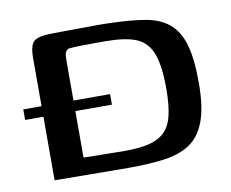

<svg xmlns="http://www.w3.org/2000/svg" viewBox="-59 -535 735 610"><g transform="rotate(-10 308.5 -230.0)"><path d="M576 -227Q576 -147 558.5 -101Q541 -55 507.5 -33Q474 -11 424 -4.5Q374 2 309 2Q275 2 241 1.5Q207 1 174.5 1Q142 1 115.5 0.5Q89 0 71 0V-396Q71 -428 81 -443Q91 -458 128 -460Q146 -461 173.5 -461Q201 -461 231.5 -461.5Q262 -462 290.5 -462Q319 -462 341 -461Q401 -459 445 -451.5Q489 -444 518.5 -420.5Q548 -397 562 -351Q576 -305 576 -227ZM174 -55Q181 -55 198 -54.5Q215 -54 235 -54Q255 -54 274 -53.5Q293 -53 304 -53Q351 -53 382.5 -60Q414 -67 434 -85Q454 -103 462.5 -137.5Q471 -172 471 -226Q471 -301 455.5 -340Q440 -379 404.5 -393Q369 -407 306 -407Q293 -407 269.5 -407Q246 -407 223 -406.5Q200 -406 186 -404Q180 -400 177 -393.5Q174 -387 174 -369ZM12 -239H292V-205H12Z"/></g></svg>

Font: Genos Thin Medium
Style: Regular
Weight: 500
Version: Version 1.010